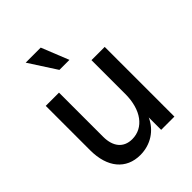

<svg xmlns="http://www.w3.org/2000/svg" viewBox="-210 -842 974 974"><g transform="rotate(-45 277.0 -355.5)"><path d="M224 16C299 16 360 -25 389 -89V0H484V-500H389V-257C389 -144 334 -70 252 -70C191 -70 156 -112 156 -183V-500H61V-181C61 -58 123 16 224 16ZM239 -580H311L252 -727H144Z"/></g></svg>

Font: Uncut Sans Medium
Style: Regular
Weight: 500
Designer: Kasper Nordkvist
Foundry: UNCUT.wtf
Version: Version 1.304;Glyphs 3.2 (3246)